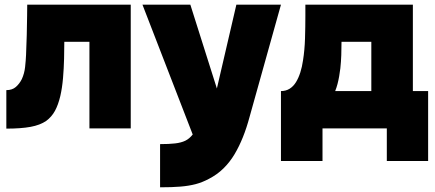

<svg xmlns="http://www.w3.org/2000/svg" viewBox="-20 -547 1852 818"><path d="M7 1V-163Q32 -163 47.5 -176.5Q63 -190 73 -210Q84 -234 87 -262Q90 -290 91 -313Q93 -353 94 -398Q95 -443 95.5 -479.5Q96 -516 96 -527H537V0H361V-369H254Q254 -338 253 -297Q252 -256 248.5 -214.5Q245 -173 237 -138Q228 -100 214 -74.5Q200 -49 177 -32Q151 -14 110 -6.5Q69 1 7 1Z M662 251V67Q700 67 726 64Q752 61 769.5 52.5Q787 44 801 26L587 -527H791L904 -170L987 -527H1177L1043 -48Q1031 -3 1015 37Q999 77 979 110.5Q959 144 932 170.5Q905 197 870 215Q842 230 813.5 237.5Q785 245 749 248Q713 251 662 251Z M1177 139V-159Q1198 -159 1214 -169Q1230 -179 1241 -197Q1252 -215 1259.5 -238.5Q1267 -262 1271 -290Q1278 -334 1279.5 -383.5Q1281 -433 1281 -479Q1281 -491 1281 -503Q1281 -515 1281 -527H1739V-159H1804V139H1628V0H1354V139ZM1408 -159H1562V-369H1435Q1435 -341 1434 -312.5Q1433 -284 1430 -256Q1428 -239 1425 -222Q1422 -205 1418 -189.5Q1414 -174 1408 -159Z"/></svg>

Font: Onest Black
Style: Regular
Weight: 900
Designer: Dmitri Voloshin, Andrey Kudryavtsev
Foundry: Dmitri Voloshin, Andrey Kudryavtsev
Version: Version 1.000;gftools[0.9.33]